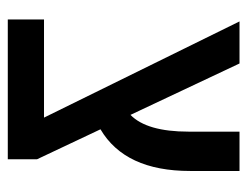

<svg xmlns="http://www.w3.org/2000/svg" viewBox="-91 -544 635 493"><g transform="rotate(90 226.5 -297.5)"><path d="M30 0V-93H282L35 -595H143L275 -315Q318 -357 318 -464V-595H419V-468Q419 -301 312 -238L389 -75V0Z"/></g></svg>

Font: Noto Sans Hebrew Condensed Medium
Style: Regular
Weight: 500
Width: 3
Designer: Monotype Design Team
Foundry: Monotype Imaging Inc.
Version: Version 2.004; ttfautohint (v1.8.4.7-5d5b)